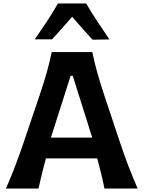

<svg xmlns="http://www.w3.org/2000/svg" viewBox="-20 -1083 828 1103"><path d="M14.2 0Q42 -63 68.6 -132.8Q95.2 -202.6 116.2 -265.6L207 -534.2Q231.4 -606.9 248.3 -665.8Q265.1 -724.6 277.3 -783.7H510.3Q522.9 -722.7 539.3 -664.3Q555.7 -606 579.6 -534.2L669.4 -264.6Q690.9 -199.7 717 -131.3Q743.2 -63 770.5 0H580.1Q571.8 -42 561 -86.2Q550.3 -130.4 538.6 -172.9H243.7Q219.7 -84.5 201.2 0ZM509.8 -292.5 397.9 -647.5H385.7L272.5 -292.5ZM511.7 -855Q451.2 -920.4 394.5 -986.8Q366.2 -954.1 337.6 -921.9Q309.1 -889.6 278.8 -856.9H179.7Q215.8 -908.7 249.8 -960.2Q283.7 -1011.7 313 -1063H475.1Q504.9 -1011.7 539.1 -960Q573.2 -908.2 608.9 -856.4Z"/></svg>

Font: Pinar DS4-SemiBold
Style: Regular
Weight: 600
Designer: Amin Abedi
Version: Version 2.000